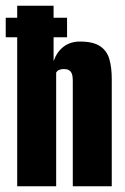

<svg xmlns="http://www.w3.org/2000/svg" viewBox="-29 -650 435 670"><path d="M31 0V-630H158V-437Q170 -470 193.5 -487.5Q217 -505 250 -505Q296 -505 320 -489Q344 -473 352.5 -444Q361 -415 361 -374V0H225V-367Q225 -376 224 -383.5Q223 -391 220 -396.5Q217 -402 211 -405.5Q205 -409 194 -409Q186 -409 180 -407Q174 -405 171.5 -402.5Q169 -400 167 -397V0ZM-9 -520V-588H205V-520Z"/></svg>

Font: Alumni Sans ExtraBold
Style: Regular
Weight: 800
Designer: Robert E. Leuschke
Foundry: Robert E. Leuschke
Version: Version 1.018